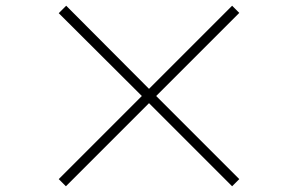

<svg xmlns="http://www.w3.org/2000/svg" viewBox="-20 -707 1040 670"><path d="M790 -57 500 -347 210 -57 185 -82 475 -372 185 -661 211 -687 500 -397 790 -687 815 -662 525 -372 815 -82Z"/></svg>

Font: Noto Sans HK Thin Thin
Style: Regular
Weight: 250
Version: Version 2.004-H2;hotconv 1.0.118;makeotfexe 2.5.65603